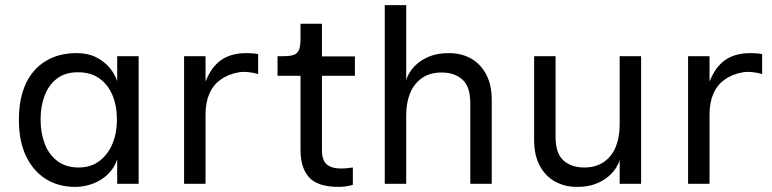

<svg xmlns="http://www.w3.org/2000/svg" viewBox="-20 -720 3025 752"><path d="M275 12Q208 12 158.5 -19.5Q109 -51 81.5 -109.5Q54 -168 54 -250Q54 -335 81.5 -393Q109 -451 160 -481.5Q211 -512 280 -512Q324 -512 356 -496Q388 -480 409 -455Q430 -430 439 -402V-500H523V0H439V-96Q428 -62 402.5 -37.5Q377 -13 343.5 -0.5Q310 12 275 12ZM288 -64Q336 -64 369.5 -89.5Q403 -115 420.5 -157Q438 -199 438 -250Q438 -305 420.5 -347Q403 -389 369 -413Q335 -437 285 -437Q236 -437 203.5 -412.5Q171 -388 155 -346Q139 -304 139 -252Q139 -200 155 -157.5Q171 -115 204.5 -89.5Q238 -64 288 -64Z M701 0V-500H785V-401Q793 -421 805 -440.5Q817 -460 835.5 -476.5Q854 -493 881.5 -502.5Q909 -512 948 -512Q956 -512 970 -511Q984 -510 991 -508V-430Q976 -435 953 -437.5Q930 -440 911 -436Q871 -428 842.5 -407Q814 -386 799.5 -352Q785 -318 785 -270V0Z M1307 12Q1225 12 1191 -25Q1157 -62 1157 -132V-423H1067V-500H1090Q1117 -500 1131.5 -505.5Q1146 -511 1151.5 -526Q1157 -541 1157 -570V-627H1241V-499H1370V-423H1241V-132Q1241 -92 1260 -76Q1279 -60 1316 -60Q1326 -60 1338 -61Q1350 -62 1362 -64V4Q1349 8 1334 10Q1319 12 1307 12Z M1487 0V-700H1571V-406Q1574 -419 1585 -437Q1596 -455 1616 -472Q1636 -489 1666 -500.5Q1696 -512 1738 -512Q1787 -512 1824.5 -491Q1862 -470 1884 -429Q1906 -388 1906 -328V0H1822V-316Q1822 -381 1791 -408.5Q1760 -436 1710 -436Q1664 -436 1633 -414.5Q1602 -393 1586.5 -355.5Q1571 -318 1571 -270V0Z M2491 -500V0H2407V-94Q2404 -81 2393 -63Q2382 -45 2362 -28Q2342 -11 2312 0.5Q2282 12 2240 12Q2192 12 2154 -9Q2116 -30 2094 -71Q2072 -112 2072 -172V-500H2156V-184Q2156 -119 2187 -91.5Q2218 -64 2268 -64Q2314 -64 2345 -85.5Q2376 -107 2391.5 -144.5Q2407 -182 2407 -230V-500Z M2675 0V-500H2759V-401Q2767 -421 2779 -440.5Q2791 -460 2809.5 -476.5Q2828 -493 2855.5 -502.5Q2883 -512 2922 -512Q2930 -512 2944 -511Q2958 -510 2965 -508V-430Q2950 -435 2927 -437.5Q2904 -440 2885 -436Q2845 -428 2816.5 -407Q2788 -386 2773.5 -352Q2759 -318 2759 -270V0Z"/></svg>

Font: Inclusive Sans
Style: Regular
Weight: 400
Designer: Olivia King
Foundry: Olivia King
Version: Version 2.004